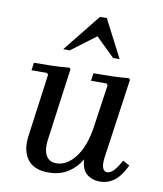

<svg xmlns="http://www.w3.org/2000/svg" viewBox="-82 -787 735 864"><g transform="rotate(10 285.5 -355.0)"><path d="M520 -101 551 -84Q526 -32 497 -11Q468 10 433 10Q396 10 372 -10.5Q348 -31 346 -76Q324 -38 286.5 -14Q249 10 197 10Q130 10 101 -30Q72 -70 81 -136L120 -423L114 -430H43L48 -465Q89 -465 129 -466Q169 -467 209 -471L215 -465L170 -135Q166 -108 170 -86Q174 -64 187.5 -50.5Q201 -37 225 -37Q274 -37 312.5 -88Q351 -139 364 -229L392 -423L386 -430H315L320 -465Q361 -465 401 -466Q441 -467 481 -471L487 -465L435 -99Q431 -67 437.5 -52Q444 -37 457 -37Q474 -37 489.5 -55Q505 -73 520 -101ZM395 -548 309 -632 197 -548H167L305 -720H336L425 -548Z"/></g></svg>

Font: Brygada 1918 Medium
Style: Italic
Weight: 500
Italic angle: -8°
Designer: Mateusz Machalski | Borys Kosmynka | Przemek Hoffer
Foundry: NIEPODLEGLA 2018
Version: Version 3.006